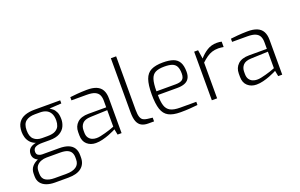

<svg xmlns="http://www.w3.org/2000/svg" viewBox="-111 -1249 3092 1979"><g transform="rotate(-20 1434.5 -259.5)"><path d="M210 244Q158 244 118.5 229.5Q79 215 56.5 185.5Q34 156 34 111V85Q34 37 60 6.5Q86 -24 125 -39.5Q164 -55 204 -55L216 -28Q184 -28 155 -17Q126 -6 107.5 16.5Q89 39 89 77V102Q89 156 125 178Q161 200 222 200H351Q419 200 457.5 174Q496 148 496 95V72Q496 42 484 19.5Q472 -3 443.5 -15.5Q415 -28 363 -28H190Q136 -28 104.5 -52Q73 -76 73 -116Q73 -156 97 -178Q121 -200 164 -208Q125 -223 103.5 -248.5Q82 -274 73.5 -304Q65 -334 65 -363Q65 -426 90.5 -463.5Q116 -501 161.5 -517.5Q207 -534 266 -534H550V-500L418 -492Q432 -483 450 -468.5Q468 -454 481.5 -425.5Q495 -397 495 -347Q495 -308 478 -271Q461 -234 420 -209.5Q379 -185 308 -185H226Q178 -185 151.5 -171.5Q125 -158 125 -123Q125 -96 144 -85Q163 -74 184 -74H370Q432 -74 471.5 -58Q511 -42 530.5 -10.5Q550 21 550 68V92Q550 164 501 204Q452 244 356 244ZM241 -232H302Q359 -232 389 -249.5Q419 -267 430 -294Q441 -321 441 -353Q441 -403 424 -432.5Q407 -462 378.5 -475Q350 -488 312 -488H255Q192 -488 155.5 -459.5Q119 -431 119 -361Q119 -293 152 -262.5Q185 -232 241 -232Z M747 6Q689 6 650.5 -28.5Q612 -63 612 -127V-163Q612 -226 653.5 -265Q695 -304 776 -304H971V-378Q971 -414 958.5 -440Q946 -466 915 -480Q884 -494 826 -494H659V-529Q692 -533 737.5 -537Q783 -541 842 -542Q907 -543 948.5 -525.5Q990 -508 1009.5 -472Q1029 -436 1029 -381V0H985L973 -62Q970 -60 948.5 -49.5Q927 -39 893 -26Q859 -13 821 -3.5Q783 6 747 6ZM767 -40Q787 -39 813.5 -44.5Q840 -50 867 -57.5Q894 -65 917.5 -72.5Q941 -80 955.5 -86Q970 -92 971 -92V-273L785 -266Q723 -264 696.5 -235Q670 -206 670 -162V-137Q670 -101 685 -79.5Q700 -58 722.5 -49Q745 -40 767 -40Z M1320 1Q1278 1 1248.5 -15Q1219 -31 1204 -68Q1189 -105 1189 -170V-763H1247V-176Q1247 -124 1256.5 -97Q1266 -70 1284.5 -60Q1303 -50 1327 -47L1385 -40V1Z M1674 6Q1592 6 1544.5 -19.5Q1497 -45 1477 -105Q1457 -165 1457 -268Q1457 -373 1478 -432Q1499 -491 1547.5 -515Q1596 -539 1677 -539Q1745 -539 1788.5 -523.5Q1832 -508 1853.5 -470Q1875 -432 1875 -365Q1875 -320 1857.5 -292.5Q1840 -265 1807 -253Q1774 -241 1729 -241H1515Q1515 -168 1529 -124Q1543 -80 1579.5 -60Q1616 -40 1687 -40H1863V-5Q1815 0 1772.5 3Q1730 6 1674 6ZM1514 -282H1725Q1774 -282 1798 -299.5Q1822 -317 1822 -365Q1822 -415 1807.5 -443Q1793 -471 1761.5 -482.5Q1730 -494 1677 -494Q1614 -494 1578.5 -476Q1543 -458 1528.5 -412Q1514 -366 1514 -282Z M2019 0V-533H2062L2077 -437Q2115 -481 2161.5 -510Q2208 -539 2269 -539Q2284 -539 2297 -537.5Q2310 -536 2321 -533V-474Q2308 -476 2294 -478Q2280 -480 2264 -480Q2225 -480 2194.5 -470Q2164 -460 2136 -440.5Q2108 -421 2077 -392V0Z M2509 6Q2451 6 2412.5 -28.5Q2374 -63 2374 -127V-163Q2374 -226 2415.5 -265Q2457 -304 2538 -304H2733V-378Q2733 -414 2720.5 -440Q2708 -466 2677 -480Q2646 -494 2588 -494H2421V-529Q2454 -533 2499.5 -537Q2545 -541 2604 -542Q2669 -543 2710.5 -525.5Q2752 -508 2771.5 -472Q2791 -436 2791 -381V0H2747L2735 -62Q2732 -60 2710.5 -49.5Q2689 -39 2655 -26Q2621 -13 2583 -3.5Q2545 6 2509 6ZM2529 -40Q2549 -39 2575.5 -44.5Q2602 -50 2629 -57.5Q2656 -65 2679.5 -72.5Q2703 -80 2717.5 -86Q2732 -92 2733 -92V-273L2547 -266Q2485 -264 2458.5 -235Q2432 -206 2432 -162V-137Q2432 -101 2447 -79.5Q2462 -58 2484.5 -49Q2507 -40 2529 -40Z"/></g></svg>

Font: Exo Thin Light
Style: Regular
Weight: 300
Version: Version 2.000